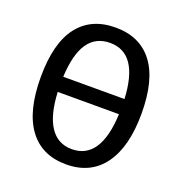

<svg xmlns="http://www.w3.org/2000/svg" viewBox="-124 -777 847 895"><g transform="rotate(20 300.0 -329.5)"><path d="M549.8 -332.5Q549.8 -168 485.1 -79.1Q420.4 9.8 299.3 9.8Q177.7 9.8 113.8 -77.6Q49.8 -165 49.8 -332.5Q49.8 -501 114.5 -585Q179.2 -668.9 300.3 -668.9Q420.9 -668.9 485.4 -584.2Q549.8 -499.5 549.8 -332.5ZM299.8 -65.9Q441.9 -65.9 451.7 -294.4H147.9Q153.3 -181.2 191.9 -123.5Q230.5 -65.9 299.8 -65.9ZM300.3 -592.8Q229 -592.8 191.2 -537.8Q153.3 -482.9 147.9 -369.6H451.7Q440.9 -592.8 300.3 -592.8Z"/></g></svg>

Font: Liberation Mono
Style: Regular
Weight: 400
Monospace: yes
Designer: Steve Matteson
Foundry: Ascender Corporation
Version: Version 2.1.5